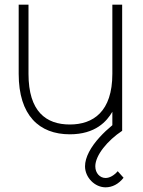

<svg xmlns="http://www.w3.org/2000/svg" viewBox="-20 -560 613 822"><path d="M432 242C460 242 487.5 228.5 509 201L484 173C468.5 191 449.5 202 432 202C408 202 388 181.5 388 152C388 104.5 441 41 503 0V-540H461V-244C461 -82 379 -27 279 -27C177.5 -27 102 -82 102 -244V-540H60V-244C60 -65.5 148 15 279 15C389 15 437.5 -41 461 -81.5V-24C441 -7.5 423 9.5 407 27C368.5 69 344 113.5 344 152C344 199.5 385.5 242 432 242Z"/></svg>

Font: Vela Sans ExtLt
Style: Regular
Weight: 200
Designer: Principal design: Mikhail Sharanda - project Manrope.
Design modification: Ravid Balaliev
Foundry: Mikhail Sharanda
Version: Version 1.001